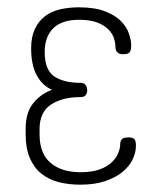

<svg xmlns="http://www.w3.org/2000/svg" viewBox="-20 -500 442 524"><path d="M200 -30Q232 -30 253 -38Q274 -46 286 -58Q298 -70 303 -83Q308 -96 308 -106Q308 -115 312.5 -120Q317 -125 331 -125Q341 -125 346 -121Q351 -117 351 -102Q351 -84 342 -65Q333 -46 314 -30.5Q295 -15 266.5 -5.5Q238 4 199 4Q167 4 140 -3Q113 -10 93 -26Q73 -42 61.5 -68.5Q50 -95 50 -133V-148Q50 -192 70 -217.5Q90 -243 122 -255Q96 -266 80.5 -294Q65 -322 65 -368Q65 -399 75 -420.5Q85 -442 102.5 -455.5Q120 -469 144 -474.5Q168 -480 195 -480Q239 -480 267 -469Q295 -458 310.5 -442Q326 -426 332 -408Q338 -390 338 -377Q338 -362 333.5 -357Q329 -352 316 -352Q295 -352 295 -373Q295 -383 291 -395.5Q287 -408 276 -419.5Q265 -431 245.5 -438.5Q226 -446 196 -446Q149 -446 125.5 -423Q102 -400 102 -358Q102 -309 128 -291.5Q154 -274 199 -274Q210 -274 214 -267.5Q218 -261 218 -253Q218 -246 214 -240.5Q210 -235 199 -235Q150 -235 119 -214.5Q88 -194 88 -148V-133Q88 -81 118 -55.5Q148 -30 200 -30Z"/></svg>

Font: AkaAcidDosis
Style: ExtraLight
Weight: 250
Designer: Edgar Tolentino, Pablo Impallari, Igino Marini, Aka-Acid
Foundry: Edgar Tolentino, Pablo Impallari, Igino Marini, Aka-Acid
Version: Version 1.007